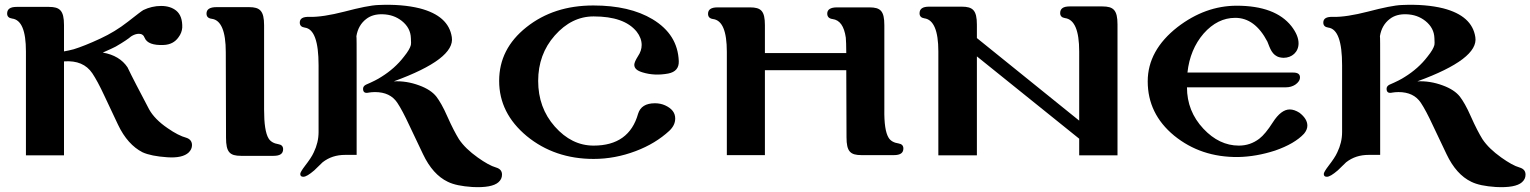

<svg xmlns="http://www.w3.org/2000/svg" viewBox="-20 -651 6432 807"><path d="M773 -10C782 -19 787 -29 787 -41C787 -56 779 -67 763 -72C741 -78 715 -91 685 -112C648 -137 622 -164 607 -191C566 -269 535 -328 516 -368C494 -401 459 -422 412 -430C441 -443 459 -451 466 -455C499 -474 521 -489 531 -498C542 -505 553 -509 564 -509C576 -509 584 -503 588 -492C597 -470 624 -460 668 -462C695 -463 716 -474 730 -494C740 -507 745 -521 746 -535C747 -567 739 -591 721 -606C705 -619 684 -626 657 -626C631 -626 606 -620 583 -609C577 -606 555 -589 518 -560C481 -531 443 -508 402 -489C357 -468 319 -453 290 -444C275 -440 261 -437 249 -435V-546C249 -607 231 -622 186 -622H50C23 -622 10 -613 10 -594C10 -582 17 -575 31 -573C70 -568 89 -522 89 -435V2H249V-393C304 -397 343 -380 368 -343C382 -322 399 -291 418 -250L476 -127C503 -70 538 -32 579 -11C603 0 638 7 683 10C726 13 756 6 773 -10Z M1150 -45C1131 -48 1117 -56 1109 -69C1096 -90 1090 -131 1090 -190V-545C1090 -606 1072 -621 1027 -621H890C862 -621 848 -612 848 -594C848 -581 855 -574 870 -572C909 -567 929 -520 929 -432L930 -72C930 -11 946 4 993 4H1130C1157 4 1170 -5 1170 -24C1170 -36 1163 -43 1150 -45Z M2075 115C2085 106 2090 96 2090 83C2090 68 2082 58 2065 53C2044 47 2019 33 1988 11C1953 -14 1927 -39 1909 -66C1896 -87 1879 -119 1860 -162C1843 -201 1827 -228 1814 -245C1799 -264 1775 -280 1742 -292C1707 -305 1671 -311 1635 -309C1808 -372 1889 -434 1879 -495C1870 -555 1825 -595 1744 -616C1695 -628 1638 -633 1571 -630C1540 -629 1492 -619 1427 -602C1368 -587 1319 -579 1280 -580C1253 -581 1240 -573 1240 -556C1240 -544 1247 -537 1261 -535C1300 -530 1319 -477 1319 -377V-96C1319 -66 1312 -38 1299 -11C1292 5 1279 24 1262 46C1249 63 1242 75 1242 80C1242 88 1246 92 1255 92C1265 92 1280 83 1301 65L1336 31C1363 10 1394 0 1431 0H1479V-383C1479 -458 1479 -497 1478 -499C1483 -530 1497 -554 1519 -571C1538 -586 1562 -592 1589 -591C1620 -590 1646 -581 1669 -563C1694 -543 1706 -519 1707 -491C1708 -474 1708 -465 1707 -462C1704 -450 1695 -434 1678 -413C1652 -379 1620 -351 1583 -328C1568 -318 1546 -307 1518 -295C1510 -291 1506 -285 1506 -278C1506 -263 1514 -258 1531 -262C1538 -263 1546 -264 1556 -264C1599 -264 1630 -249 1650 -219C1664 -198 1681 -166 1700 -125L1758 -3C1785 54 1820 93 1862 113C1886 125 1920 132 1965 135C2020 138 2057 131 2075 115Z M2833 -394C2830 -469 2794 -527 2723 -570C2658 -609 2575 -628 2474 -628C2363 -628 2270 -598 2193 -537C2116 -476 2078 -401 2078 -311C2078 -220 2117 -143 2194 -79C2272 -15 2366 17 2475 17C2535 17 2594 6 2652 -16C2708 -37 2755 -66 2793 -101C2810 -117 2818 -134 2818 -153C2818 -177 2804 -195 2776 -208C2763 -214 2748 -217 2733 -217C2694 -217 2671 -202 2662 -173C2637 -84 2575 -39 2475 -39C2413 -39 2359 -66 2312 -119C2265 -172 2242 -236 2242 -311C2242 -385 2265 -449 2312 -502C2359 -555 2413 -582 2475 -582C2561 -582 2621 -561 2656 -518C2670 -500 2677 -481 2677 -462C2677 -446 2672 -430 2661 -414C2651 -398 2646 -386 2646 -379C2646 -364 2657 -354 2680 -347C2715 -336 2752 -335 2789 -342C2819 -348 2834 -365 2833 -394Z M3757 -48C3737 -51 3723 -59 3715 -72C3702 -93 3696 -133 3697 -192V-314V-545C3697 -605 3681 -620 3634 -620H3498C3471 -620 3457 -611 3457 -594C3457 -581 3464 -573 3479 -571C3510 -567 3528 -541 3535 -493C3536 -481 3537 -459 3537 -428H3195V-545C3195 -605 3179 -620 3132 -620H2996C2969 -620 2956 -611 2956 -593C2956 -580 2963 -573 2977 -571C3016 -566 3035 -520 3035 -433V1H3195V-356H3537L3538 -74C3538 -14 3554 1 3601 1H3737C3764 1 3777 -8 3777 -27C3777 -39 3770 -46 3757 -48Z M4677 -548C4677 -609 4660 -624 4613 -624H4476C4449 -624 4436 -615 4436 -596C4436 -584 4443 -577 4456 -575C4496 -570 4516 -523 4516 -435V-144L4086 -491V-547C4086 -608 4069 -623 4022 -623H3885C3858 -623 3845 -614 3845 -595C3845 -583 3852 -576 3865 -574C3904 -569 3924 -522 3924 -435V2H4086V-414L4516 -68V2H4677Z M5461 -89C5470 -100 5475 -111 5475 -123C5475 -142 5464 -160 5442 -177C5428 -186 5414 -191 5401 -191C5377 -191 5353 -173 5330 -137C5309 -104 5290 -81 5273 -68C5248 -49 5220 -39 5187 -39C5132 -39 5082 -63 5038 -110C4992 -159 4969 -217 4969 -284H5385C5400 -284 5413 -288 5424 -295C5437 -304 5444 -314 5444 -326C5444 -339 5435 -346 5416 -346H4971C4978 -411 5001 -466 5039 -510C5078 -554 5122 -576 5172 -576C5227 -576 5272 -543 5307 -476C5318 -449 5326 -418 5359 -410C5364 -409 5370 -408 5375 -408C5410 -408 5438 -432 5438 -469C5438 -491 5428 -515 5408 -541C5363 -598 5286 -627 5178 -627C5090 -627 5007 -597 4929 -537C4846 -472 4804 -396 4804 -309C4804 -218 4841 -142 4915 -81C4990 -20 5079 10 5184 9C5235 8 5286 -1 5339 -18C5394 -37 5435 -61 5461 -89Z M6377 115C6387 106 6392 96 6392 83C6392 68 6384 58 6367 53C6346 47 6321 33 6290 11C6255 -14 6229 -39 6211 -66C6198 -87 6181 -119 6162 -162C6145 -201 6129 -228 6116 -245C6101 -264 6077 -280 6044 -292C6009 -305 5973 -311 5937 -309C6110 -372 6191 -434 6181 -495C6172 -555 6127 -595 6046 -616C5997 -628 5940 -633 5873 -630C5842 -629 5794 -619 5729 -602C5670 -587 5621 -579 5582 -580C5555 -581 5542 -573 5542 -556C5542 -544 5549 -537 5563 -535C5602 -530 5621 -477 5621 -377V-96C5621 -66 5614 -38 5601 -11C5594 5 5581 24 5564 46C5551 63 5544 75 5544 80C5544 88 5548 92 5557 92C5567 92 5582 83 5603 65L5638 31C5665 10 5696 0 5733 0H5781V-383C5781 -458 5781 -497 5780 -499C5785 -530 5799 -554 5821 -571C5840 -586 5864 -592 5891 -591C5922 -590 5948 -581 5971 -563C5996 -543 6008 -519 6009 -491C6010 -474 6010 -465 6009 -462C6006 -450 5997 -434 5980 -413C5954 -379 5922 -351 5885 -328C5870 -318 5848 -307 5820 -295C5812 -291 5808 -285 5808 -278C5808 -263 5816 -258 5833 -262C5840 -263 5848 -264 5858 -264C5901 -264 5932 -249 5952 -219C5966 -198 5983 -166 6002 -125L6060 -3C6087 54 6122 93 6164 113C6188 125 6222 132 6267 135C6322 138 6359 131 6377 115Z"/></svg>

Font: GFS Jackson
Style: Regular
Weight: 400
Designer: George Matthiopoulos
Foundry: George Matthiopoulos
Version: Version 1.0